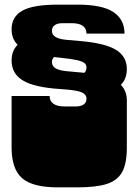

<svg xmlns="http://www.w3.org/2000/svg" viewBox="-20 -771 597 828"><path d="M30 -135Q30 -144 30 -148.5Q30 -153 30 -157.5Q30 -162 30 -171V-172Q30 -185 30 -191Q30 -197 30 -209V-357H194Q194 -335 210.5 -323.5Q227 -312 257 -312H308Q329 -312 341 -320.5Q353 -329 353 -345Q353 -365 329.5 -374Q306 -383 240 -387Q129 -394 79.5 -423.5Q30 -453 30 -510Q30 -552 56 -578Q30 -603 30 -645Q30 -699 76.5 -725Q123 -751 229 -751H314Q421 -751 469 -719Q517 -687 517 -626H353Q353 -648 337 -659.5Q321 -671 290 -671H249Q228 -671 216 -662.5Q204 -654 204 -638Q204 -621 219.5 -611.5Q235 -602 268 -599L326 -594Q432 -585 479.5 -556.5Q527 -528 527 -473Q527 -431 501 -405Q527 -379 527 -338V-209Q527 -196 527 -190Q527 -184 527 -172V-171Q527 -162 527 -157.5Q527 -153 527 -148.5Q527 -144 527 -135Q527 -66 507 -29.5Q487 7 441.5 22Q396 37 314 37H229Q121 37 75.5 -2.5Q30 -42 30 -135ZM353 -480Q353 -493 343 -500Q333 -507 310.5 -512Q288 -517 240 -522L213 -525Q204 -516 204 -503Q204 -486 219.5 -476.5Q235 -467 268 -464L344 -457Q353 -466 353 -480Z"/></svg>

Font: Danfo
Style: Regular
Weight: 400
Version: Version 1.000;Glyphs 3.2 (3236)